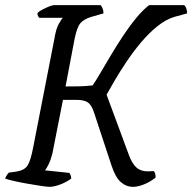

<svg xmlns="http://www.w3.org/2000/svg" viewBox="-29 -724 745 744"><path d="M163 0Q154 0 130.5 -3.5Q107 -7 78.5 -12Q50 -17 25.5 -22.5Q1 -28 -9 -32Q-7 -39 -2.5 -45.5Q2 -52 5 -55L34 -59Q66 -64 78 -83Q90 -102 100 -155L182 -575Q188 -612 198.5 -631Q209 -650 215 -655H123Q121 -657 118.5 -662Q116 -667 116 -673Q122 -680 135.5 -687Q149 -694 161.5 -699Q174 -704 180 -704H361Q364 -701 368 -692.5Q372 -684 372 -672L326 -659Q296 -650 282.5 -634Q269 -618 260 -573L225 -389Q258 -389 279 -389.5Q300 -390 330 -393Q341 -409 359 -439.5Q377 -470 399.5 -508Q422 -546 447.5 -584.5Q473 -623 499 -654.5Q525 -686 549 -704H685Q689 -701 692.5 -692.5Q696 -684 696 -672L648 -659Q614 -649 580.5 -622Q547 -595 516.5 -558.5Q486 -522 460 -483Q434 -444 414.5 -410.5Q395 -377 384 -357L471 -122Q483 -90 499.5 -75Q516 -60 544 -60L567 -61Q574 -54 574 -36Q553 -19 529 -9.5Q505 0 487 0Q460 0 439 -18.5Q418 -37 403 -83L336 -286Q327 -315 313 -326Q299 -337 268 -337H215L174 -129Q168 -105 159.5 -87.5Q151 -70 145 -64L240 -54Q242 -51 244.5 -45Q247 -39 247 -32Q230 -19 205.5 -9.5Q181 0 163 0Z"/></svg>

Font: Texturina 72pt 72pt Regular
Style: Italic
Weight: 400
Italic angle: -11°
Designer: Guillermo Torres Carreño
Foundry: Omnibus-Type
Version: Version 1.002; ttfautohint (v1.8.3)